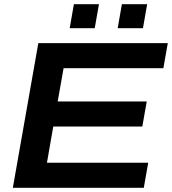

<svg xmlns="http://www.w3.org/2000/svg" viewBox="-20 -892 817 912"><path d="M41 0 162 -687H777L756 -568H282L254 -410H677L656 -291H233L203 -119H684L663 0ZM311 -758 331 -872H450L430 -758ZM539 -758 559 -872H679L659 -758Z"/></svg>

Font: Archivo SemiExpanded SemiBold
Style: Italic
Weight: 600
Width: 6
Italic angle: -10°
Designer: Hector Gatti
Foundry: Omnibus-Type
Version: Version 2.001